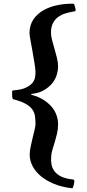

<svg xmlns="http://www.w3.org/2000/svg" viewBox="-20 -780 468 1028"><path d="M53 -248Q48 -249 47 -254Q46 -255 45.5 -260Q45 -265 45 -271Q45 -277 45 -282.5Q45 -288 45 -291Q45 -294 50 -296Q93 -299 117 -310Q141 -321 153 -335.5Q165 -350 167.5 -365.5Q170 -381 170 -393Q170 -409 165 -440.5Q160 -472 154 -505Q148 -538 143 -565.5Q138 -593 138 -602Q138 -645 158.5 -675.5Q179 -706 212.5 -725Q246 -744 288 -752.5Q330 -761 373 -760Q378 -758 379.5 -750.5Q381 -743 383 -737L385 -730Q386 -720 378 -719Q352 -715 329.5 -708Q307 -701 290 -688Q273 -675 263 -655Q253 -635 253 -605Q253 -587 259 -564.5Q265 -542 272 -518Q279 -494 285 -469.5Q291 -445 291 -422Q291 -405 284.5 -381.5Q278 -358 261.5 -336.5Q245 -315 217 -298Q189 -281 147 -277Q146 -275 147.5 -274Q149 -273 150 -272Q187 -262 213.5 -245Q240 -228 257.5 -207Q275 -186 283 -162Q291 -138 291 -115Q291 -89 285.5 -65.5Q280 -42 273.5 -20.5Q267 1 261 20.5Q255 40 254 58Q252 81 256 101.5Q260 122 273 138.5Q286 155 309.5 166Q333 177 371 181Q379 182 378 192L376 205Q374 211 372.5 218.5Q371 226 366 228Q312 222 269.5 204.5Q227 187 198 162.5Q169 138 154 108.5Q139 79 139 48Q139 29 144 5.5Q149 -18 154.5 -41Q160 -64 165 -84Q170 -104 170 -116Q170 -138 167.5 -157Q165 -176 154 -192.5Q143 -209 119.5 -223Q96 -237 53 -248Z"/></svg>

Font: Lusitana
Style: Bold
Weight: 700
Designer: Ana Paula Megda
Foundry: Ana Paula Megda
Version: Version 1.000; ttfautohint (v1.1) -l 8 -r 50 -G 200 -x 14 -D